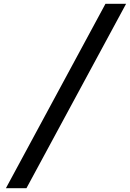

<svg xmlns="http://www.w3.org/2000/svg" viewBox="-20 -795 680 1005"><path d="M640 -775 118.5 190H11L532 -775Z"/></svg>

Font: JuliaMono SemiBoldItalic
Style: Regular
Weight: 600
Italic angle: -9°
Monospace: yes
Designer: cormullion
Foundry: corm
Version: Version 0.049; ttfautohint (v1.8.4)